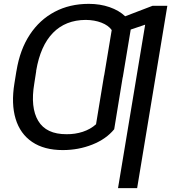

<svg xmlns="http://www.w3.org/2000/svg" viewBox="-20 -757 875 981"><path d="M835 -727.5 680.7 204.1H583L721.7 -630.9L647.9 -606L607.4 -362.3H606.9L563.5 -96.7Q522.5 -46.4 451.7 -18.3Q380.9 9.8 300.8 9.8Q205.6 9.8 144.3 -31.7Q83 -73.2 59.8 -149.9Q36.6 -226.6 53.7 -331.1L63.5 -391.6L64.5 -396.5Q82 -503.4 132.1 -579.6Q182.1 -655.8 259 -696.5Q335.9 -737.3 433.6 -737.3Q491.2 -737.3 539.8 -720.5Q588.4 -703.6 619.6 -673.8L759.8 -727.5ZM164.6 -393.6H165L155.3 -331.1Q134.3 -208 175.3 -139.4Q216.3 -70.8 320.3 -71.3Q363.8 -70.8 403.1 -83.7Q442.4 -96.7 470.7 -122.1L511.7 -371.1H512.2L550.8 -603.5Q533.7 -627.4 498.5 -641.1Q463.4 -654.8 418 -655.3Q314.9 -654.8 250.7 -589.1Q186.5 -523.4 165 -396.5Z"/></svg>

Font: Inter Display
Style: Italic
Weight: 400
Italic angle: -9.39999°
Designer: Rasmus Andersson
Foundry: rsms
Version: Version 4.000;git-a52131595